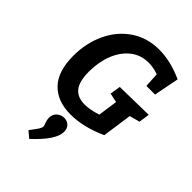

<svg xmlns="http://www.w3.org/2000/svg" viewBox="-293 -839 1286 1286"><g transform="rotate(45 349.5 -196.5)"><path d="M689 -357 678 -281 605 -261 575 -50Q437 12 317 12Q192 12 122 -60.5Q52 -133 52 -280Q52 -399 98.5 -499Q145 -599 231 -657.5Q317 -716 431 -716Q538 -716 658 -662L623 -483H541L535 -587Q487 -604 442 -604Q368 -604 313.5 -560.5Q259 -517 230 -443Q201 -369 201 -279Q201 -185 235 -143.5Q269 -102 337 -102Q386 -102 454 -124L474 -263L408 -277L420 -352ZM192 285Q224 243 235 226Q246 209 246 196Q246 186 239 172Q230 147 230 131Q230 96 252.5 76.5Q275 57 304 57Q331 57 350 74.5Q369 92 369 125Q369 202 237 323Z"/></g></svg>

Font: Bitter Pro
Style: Bold Italic
Weight: 700
Italic angle: -9°
Designer: Sol Matas, and Bitter project Authors
Foundry: Sol Matas
Version: Version 1.010